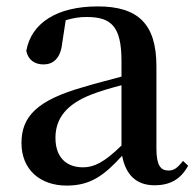

<svg xmlns="http://www.w3.org/2000/svg" viewBox="-20 -563 613 599"><path d="M462 15C511 15 544 -4 567 -46L551 -61C533 -38 522 -31 506 -31C481 -31 468 -47 468 -100V-356C468 -488 411 -543 285 -543C156 -543 77 -490 62 -404C68 -376 88 -362 116 -362C145 -362 169 -380 174 -428L185 -500C208 -507 229 -510 250 -510C328 -510 359 -480 359 -372V-324C318 -313 275 -302 239 -291C95 -250 47 -199 47 -117C47 -33 106 16 188 16C263 16 305 -16 361 -77C372 -19 404 15 462 15ZM359 -109C304 -55 272 -41 239 -41C188 -41 153 -71 153 -133C153 -194 188 -238 265 -268C290 -278 324 -288 359 -297Z"/></svg>

Font: Noto Serif CJK JP SemiBold
Style: Regular
Weight: 600
Designer: Ryoko NISHIZUKA 西塚涼子 (kana & ideographs); Frank Grießhammer (Latin, Greek & Cyrillic); Wenlong ZHANG 张文龙 (bopomofo); San
Foundry: Adobe
Version: Version 2.001;hotconv 1.1.0;makeotfexe 2.6.0